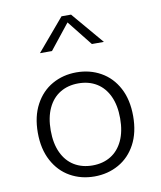

<svg xmlns="http://www.w3.org/2000/svg" viewBox="-89 -869 798 952"><g transform="rotate(-10 310.0 -393.0)"><path d="M310 12Q242.5 12 188 -18.8Q133.5 -49.5 101.8 -108.8Q70 -168 70 -250Q70 -332 101.8 -391.2Q133.5 -450.5 188 -481.2Q242.5 -512 310 -512Q377.5 -512 432.2 -481.2Q487 -450.5 518.5 -391.5Q550 -332.5 550 -250Q550 -167.5 518.5 -108.5Q487 -49.5 432.2 -18.8Q377.5 12 310 12ZM310 -456.5Q257.5 -456.5 218 -432.5Q178.5 -408.5 156.8 -362Q135 -315.5 135 -250Q135 -184.5 156.8 -138Q178.5 -91.5 218 -67.5Q257.5 -43.5 310 -43.5Q362.5 -43.5 401.8 -67.5Q441 -91.5 462.8 -138Q484.5 -184.5 484.5 -250Q484.5 -315.5 462.8 -362Q441 -408.5 401.8 -432.5Q362.5 -456.5 310 -456.5ZM286 -798.5H334L471 -637H410.5L296 -781H324L209.5 -637H149Z"/></g></svg>

Font: Monaspace Neon Var
Style: Regular
Weight: 400
Designer: Riley Cran and the Lettermatic Team
Version: Version 1.000 (Monaspace Neon Var)